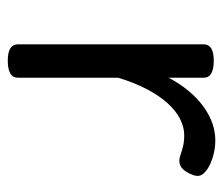

<svg xmlns="http://www.w3.org/2000/svg" viewBox="-60 -499 574 494"><g transform="rotate(90 227.0 -252.0)"><path d="M136 15Q115 15 104.5 8.5Q94 2 94 -11V-489Q94 -502 104.5 -508.5Q115 -515 136 -515Q158 -515 169 -508.5Q180 -502 180 -489V-399Q196 -429 215 -451.5Q234 -474 255 -489Q276 -504 297.5 -511.5Q319 -519 341 -519Q365 -519 387.5 -511.5Q410 -504 421 -494Q431 -486 432.5 -476Q434 -466 424 -448Q416 -433 405 -428.5Q394 -424 380 -429Q368 -433 356 -436Q344 -439 328 -439Q307 -439 285.5 -428Q264 -417 244.5 -395Q225 -373 208.5 -341Q192 -309 180 -269V-11Q180 2 169 8.5Q158 15 136 15Z"/></g></svg>

Font: Playwrite IT Moderna
Style: Regular
Weight: 400
Designer: Veronika Burian, José Scaglione
Foundry: TypeTogether
Version: Version 1.002